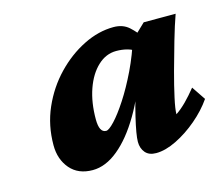

<svg xmlns="http://www.w3.org/2000/svg" viewBox="-63 -665 617 528"><g transform="rotate(-15 245.0 -400.5)"><path d="M141.6 -217.8Q100.6 -217.8 77.6 -244.6Q54.7 -271.5 54.7 -311.5Q54.7 -368.2 76.2 -417Q97.7 -465.8 133.3 -502.9Q168.9 -540 211.9 -561.5Q254.9 -583 297.9 -583Q324.2 -583 341.3 -567.9Q358.4 -552.7 377 -526.4L346.7 -500Q334 -509.8 319.3 -513.7Q304.7 -517.6 288.1 -517.6Q258.8 -517.6 235.4 -495.6Q211.9 -473.6 198.7 -436Q185.5 -398.4 185.5 -350.6Q185.5 -312.5 205.1 -312.5Q212.9 -312.5 229.5 -330.1Q246.1 -347.7 267.1 -379.9Q288.1 -412.1 308.1 -453.6Q328.1 -495.1 342.8 -543L357.4 -550.8L381.8 -574.2H472.7Q461.9 -543.9 450.2 -503.4Q438.5 -462.9 427.7 -423.3Q417 -383.8 410.2 -352.5Q403.3 -321.3 403.3 -306.6Q418 -316.4 433.1 -331.5Q448.2 -346.7 463.9 -366.2L490.2 -327.1Q470.7 -298.8 441.4 -273.9Q412.1 -249 380.4 -233.4Q348.6 -217.8 322.3 -217.8Q301.8 -217.8 291.5 -230Q281.2 -242.2 281.2 -260.7Q281.2 -280.3 293 -330.1Q304.7 -379.9 329.1 -454.1H335.9Q314.5 -384.8 282.7 -331.1Q251 -277.3 214.8 -247.6Q178.7 -217.8 141.6 -217.8Z"/></g></svg>

Font: Crimson Pro ExtraBold
Style: Italic
Weight: 800
Italic angle: -12°
Designer: Jacques Le Bailly
Foundry: Baron von Fonthausen
Version: Version 1.003